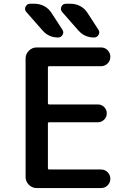

<svg xmlns="http://www.w3.org/2000/svg" viewBox="-20 -1001 663 1000"><path d="M236.3 -656.2Q229.5 -656.2 229.5 -648.4V-464.8Q229.5 -457 236.3 -457H490.2Q508.8 -457 522.5 -443.4Q536.1 -429.7 536.1 -410.6Q536.1 -391.6 522.5 -377.9Q508.8 -364.3 490.2 -364.3H236.3Q229.5 -364.3 229.5 -357.4V-125Q229.5 -118.2 236.3 -118.2H505.9Q526.4 -118.2 540.5 -104Q554.7 -89.8 554.7 -69.8Q554.7 -49.8 540.5 -35.6Q526.4 -21.5 505.9 -21.5H170.9Q147.5 -21.5 130.4 -38.6Q113.3 -55.7 113.3 -79.1V-696.3Q113.3 -719.7 130.4 -736.8Q147.5 -753.9 170.9 -753.9H505.9Q526.4 -753.9 540.5 -739.7Q554.7 -725.6 554.7 -705.1Q554.7 -684.6 540.5 -670.4Q526.4 -656.2 505.9 -656.2ZM347.7 -981.4Q375 -981.4 398.4 -968.8Q421.9 -956.1 436.5 -932.6L492.2 -846.7Q497.1 -839.8 497.1 -832Q497.1 -826.2 493.2 -819.3Q485.4 -805.7 469.7 -805.7Q420.9 -805.7 388.7 -841.8L303.7 -938.5Q293 -951.2 299.8 -966.3Q306.6 -981.4 323.2 -981.4ZM160.2 -981.4Q187.5 -981.4 210.9 -968.8Q234.4 -956.1 249 -932.6L304.7 -846.7Q309.6 -839.8 309.6 -832Q309.6 -826.2 305.7 -819.3Q297.9 -805.7 282.2 -805.7Q233.4 -805.7 201.2 -842.8L117.2 -938.5Q110.4 -946.3 110.4 -955.1Q110.4 -960 113.3 -965.8Q120.1 -981.4 136.7 -981.4Z"/></svg>

Font: Gen Jyuu Gothic P Medium
Style: Regular
Weight: 500
Designer: [Source Han Sans]
Ryoko NISHIZUKA  (kana & ideographs); Paul D. Hunt (Latin, Greek & Cyrillic); Wenlong ZHANG  (bopomofo
Version: Version 1.002.20150607